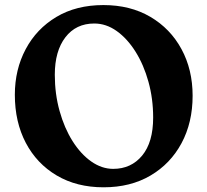

<svg xmlns="http://www.w3.org/2000/svg" viewBox="-20 -738 838 776"><path d="M398 -717.5Q506.5 -717.5 587.5 -670Q668.5 -622.5 713.5 -539.5Q758.5 -456.5 758.5 -351Q758.5 -243 713.8 -159.5Q669 -76 588.2 -28.5Q507.5 19 398.5 19Q290 19 209.2 -28.8Q128.5 -76.5 84.2 -160.8Q40 -245 40 -355Q40 -457 83.8 -539.2Q127.5 -621.5 207.8 -669.5Q288 -717.5 398 -717.5ZM599 -263Q599 -339 580 -407.5Q561 -476 527.8 -529Q494.5 -582 451.8 -612.5Q409 -643 361 -643Q287 -643 244.2 -587.2Q201.5 -531.5 201.5 -436Q201.5 -358.5 220.8 -289.5Q240 -220.5 273.2 -167.8Q306.5 -115 349 -85.2Q391.5 -55.5 437.5 -55.5Q510 -55.5 554.5 -109.2Q599 -163 599 -263Z"/></svg>

Font: Fraunces 9pt S100 SemiBold
Style: Regular
Weight: 600
Version: Version 1.000; ttfautohint (v1.8.3)